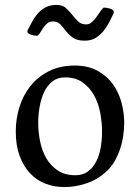

<svg xmlns="http://www.w3.org/2000/svg" viewBox="-20 -743 568 779"><path d="M44 -210Q44 -261 59 -309Q74 -357 104 -394.5Q134 -432 179 -454.5Q224 -477 283 -477Q337 -477 375.5 -456Q414 -435 438 -401.5Q462 -368 473 -326.5Q484 -285 484 -244Q484 -220 480 -192.5Q476 -165 467 -138Q458 -111 443.5 -86.5Q429 -62 407 -43Q375 -14 330.5 1Q286 16 241 16Q200 16 164 2Q128 -12 101.5 -40.5Q75 -69 59.5 -111Q44 -153 44 -210ZM135 -244Q135 -208 142.5 -170.5Q150 -133 167 -102.5Q184 -72 213.5 -52Q243 -32 286 -32Q316 -32 336.5 -47Q357 -62 370 -87Q383 -112 388.5 -144Q394 -176 394 -210Q394 -247 386.5 -286Q379 -325 361.5 -356.5Q344 -388 315.5 -408.5Q287 -429 244 -429Q214 -429 193 -413Q172 -397 159.5 -370.5Q147 -344 141 -311Q135 -278 135 -244ZM128 -598Q119 -598 105 -602.5Q91 -607 91 -616Q91 -620 94 -624Q102 -639 111 -656Q120 -673 133 -688Q146 -703 164.5 -713Q183 -723 210 -723Q234 -723 247.5 -710.5Q261 -698 272.5 -683.5Q284 -669 296.5 -656.5Q309 -644 330 -644Q341 -644 350.5 -651.5Q360 -659 368 -669.5Q376 -680 383.5 -691.5Q391 -703 399 -711Q399 -712 405 -712Q414 -712 428 -707.5Q442 -703 442 -693Q442 -691 440 -687Q433 -672 423.5 -653.5Q414 -635 400.5 -618Q387 -601 368.5 -589.5Q350 -578 324 -578Q293 -578 276 -590Q259 -602 247.5 -617Q236 -632 225 -644Q214 -656 194 -656Q182 -656 174 -650Q166 -644 159.5 -635.5Q153 -627 147.5 -617.5Q142 -608 135 -600Q133 -598 128 -598Z"/></svg>

Font: Asar
Style: Regular
Weight: 400
Designer: Eben Sorkin
Foundry: Eben Sorkin, Pria Ravichandran
Version: Version 1.003; ttfautohint (v1.3) -l 8 -r 50 -G 0 -x 0 -H 45